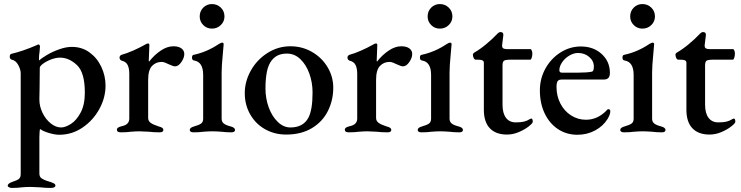

<svg xmlns="http://www.w3.org/2000/svg" viewBox="-20 -649 3651 946"><path d="M18 266Q18 255 41 247Q63 240 72.5 233Q82 226 82 209V-288Q82 -306 70 -328.5Q58 -351 38 -355Q28 -358 28 -370Q28 -382 37 -384Q93 -397 162 -427Q164 -428 165.5 -429Q167 -430 170 -430Q173 -430 175 -426.5Q177 -423 177 -420L175 -395Q172 -377 172 -360Q172 -352 173 -351Q184 -362 211 -378Q238 -394 271.5 -406Q305 -418 334 -418Q384 -418 421.5 -390.5Q459 -363 479.5 -319Q500 -275 500 -227Q500 -167 469 -111Q438 -55 386 -20Q334 15 272 15Q251 15 222 6.5Q193 -2 178 -13Q176 -13 175 2.5Q174 18 174 27V206Q174 223 186 230.5Q198 238 212 242.5Q226 247 230 248Q241 252 247 255.5Q253 259 253 266Q253 271 246.5 274Q240 277 232 277Q203 277 178 274Q146 272 129 272Q111 272 87 274Q66 277 39 277Q32 277 25 274Q18 271 18 266ZM398 -193Q398 -292 359 -328.5Q320 -365 276 -365Q255 -365 231.5 -356Q208 -347 192 -335Q176 -323 176 -315L175 -213Q174 -189 174 -159Q174 -125 189.5 -93Q205 -61 230 -41Q255 -21 281 -21Q302 -21 329.5 -38.5Q357 -56 377.5 -94.5Q398 -133 398 -193Z M556 -9Q556 -16 561.5 -20Q567 -24 579 -27Q599 -31 608 -40.5Q617 -50 617 -65V-285Q617 -312 609 -328.5Q601 -345 580 -350Q576 -351 572.5 -355Q569 -359 569 -365Q569 -375 579 -379Q605 -386 636.5 -400Q668 -414 691 -427Q704 -435 709 -435Q716 -435 716 -427L713 -350Q713 -346 715 -346Q741 -379 772.5 -400Q804 -421 834 -421Q860 -421 874 -410.5Q888 -400 888 -383Q888 -364 873.5 -343Q859 -322 842 -322Q834 -322 810 -333Q806 -335 795.5 -339.5Q785 -344 777 -344Q748 -344 729 -324Q710 -304 710 -256V-68Q710 -53 722 -44Q734 -35 762 -26Q774 -23 779.5 -19Q785 -15 785 -9Q785 3 766 3Q737 3 713 0Q683 -2 667 -2Q651 -2 625 0Q604 3 576 3Q556 3 556 -9Z M915 -9Q915 -20 936 -26Q961 -33 971 -40.5Q981 -48 981 -64V-280Q981 -344 936 -351Q926 -352 926 -366Q926 -378 935 -379Q1000 -393 1058 -432Q1070 -439 1074 -439Q1082 -439 1082 -431Q1082 -425 1078 -385Q1072 -325 1072 -292V-64Q1072 -49 1082.5 -40.5Q1093 -32 1117 -26Q1138 -20 1138 -9Q1138 3 1120 3Q1094 3 1071 0Q1043 -2 1026 -2Q1009 -2 983 0Q962 3 934 3Q915 3 915 -9ZM964 -568Q964 -594 981.5 -611.5Q999 -629 1024 -629Q1050 -629 1068 -611.5Q1086 -594 1086 -568Q1086 -543 1068 -525.5Q1050 -508 1024 -508Q999 -508 981.5 -525.5Q964 -543 964 -568Z M1186 -190Q1186 -248 1216 -301.5Q1246 -355 1298 -388Q1350 -421 1411 -421Q1469 -421 1517.5 -393Q1566 -365 1594 -318Q1622 -271 1622 -217Q1622 -155 1595.5 -102Q1569 -49 1516.5 -17.5Q1464 14 1390 14Q1333 14 1286.5 -12Q1240 -38 1213 -85Q1186 -132 1186 -190ZM1499 -68Q1520 -107 1520 -193Q1520 -243 1504 -287Q1488 -331 1459.5 -358Q1431 -385 1394 -385Q1370 -385 1352 -377.5Q1334 -370 1319 -352Q1302 -330 1295 -295.5Q1288 -261 1288 -213Q1288 -164 1304 -120Q1320 -76 1348.5 -48.5Q1377 -21 1411 -21Q1473 -21 1499 -68Z M1679 -9Q1679 -16 1684.5 -20Q1690 -24 1702 -27Q1722 -31 1731 -40.5Q1740 -50 1740 -65V-285Q1740 -312 1732 -328.5Q1724 -345 1703 -350Q1699 -351 1695.5 -355Q1692 -359 1692 -365Q1692 -375 1702 -379Q1728 -386 1759.5 -400Q1791 -414 1814 -427Q1827 -435 1832 -435Q1839 -435 1839 -427L1836 -350Q1836 -346 1838 -346Q1864 -379 1895.5 -400Q1927 -421 1957 -421Q1983 -421 1997 -410.5Q2011 -400 2011 -383Q2011 -364 1996.5 -343Q1982 -322 1965 -322Q1957 -322 1933 -333Q1929 -335 1918.5 -339.5Q1908 -344 1900 -344Q1871 -344 1852 -324Q1833 -304 1833 -256V-68Q1833 -53 1845 -44Q1857 -35 1885 -26Q1897 -23 1902.5 -19Q1908 -15 1908 -9Q1908 3 1889 3Q1860 3 1836 0Q1806 -2 1790 -2Q1774 -2 1748 0Q1727 3 1699 3Q1679 3 1679 -9Z M2038 -9Q2038 -20 2059 -26Q2084 -33 2094 -40.5Q2104 -48 2104 -64V-280Q2104 -344 2059 -351Q2049 -352 2049 -366Q2049 -378 2058 -379Q2123 -393 2181 -432Q2193 -439 2197 -439Q2205 -439 2205 -431Q2205 -425 2201 -385Q2195 -325 2195 -292V-64Q2195 -49 2205.5 -40.5Q2216 -32 2240 -26Q2261 -20 2261 -9Q2261 3 2243 3Q2217 3 2194 0Q2166 -2 2149 -2Q2132 -2 2106 0Q2085 3 2057 3Q2038 3 2038 -9ZM2087 -568Q2087 -594 2104.5 -611.5Q2122 -629 2147 -629Q2173 -629 2191 -611.5Q2209 -594 2209 -568Q2209 -543 2191 -525.5Q2173 -508 2147 -508Q2122 -508 2104.5 -525.5Q2087 -543 2087 -568Z M2364 -108V-340Q2364 -348 2357 -351.5Q2350 -355 2332 -355H2324Q2318 -355 2314 -363Q2310 -371 2310 -380Q2310 -383 2312.5 -386Q2315 -389 2317 -390Q2345 -406 2375 -431Q2405 -456 2426 -478Q2427 -479 2433 -485Q2439 -491 2446 -491Q2461 -491 2460 -476L2454 -427V-423Q2454 -414 2460 -410.5Q2466 -407 2478 -407H2594Q2597 -407 2600 -400Q2603 -393 2603 -386Q2603 -375 2600 -365Q2597 -355 2593 -355H2496Q2471 -355 2463.5 -350Q2456 -345 2456 -327V-133Q2456 -91 2473 -68.5Q2490 -46 2521 -46Q2547 -46 2562.5 -50Q2578 -54 2592 -63L2597 -65Q2605 -65 2605 -49Q2605 -42 2585.5 -26.5Q2566 -11 2537 1.5Q2508 14 2478 14Q2423 14 2393.5 -17Q2364 -48 2364 -108Z M2640 -204Q2640 -262 2667.5 -311.5Q2695 -361 2741.5 -390.5Q2788 -420 2842 -420Q2904 -420 2944.5 -383Q2985 -346 2985 -290Q2985 -273 2977.5 -265Q2970 -257 2954 -257H2747Q2733 -257 2727.5 -249Q2722 -241 2722 -220Q2722 -176 2741 -139Q2760 -102 2793.5 -80.5Q2827 -59 2867 -59Q2923 -59 2967 -103Q2972 -111 2978 -111Q2987 -111 2987 -100Q2987 -85 2973 -62Q2952 -28 2912.5 -6.5Q2873 15 2825 15Q2771 15 2729 -13Q2687 -41 2663.5 -90.5Q2640 -140 2640 -204ZM2828 -291Q2873 -291 2897 -296Q2906 -299 2906 -321Q2906 -349 2883 -368.5Q2860 -388 2828 -388Q2807 -388 2785 -375Q2763 -362 2749.5 -342Q2736 -322 2736 -303Q2736 -291 2749 -291Z M3036 -9Q3036 -20 3057 -26Q3082 -33 3092 -40.5Q3102 -48 3102 -64V-280Q3102 -344 3057 -351Q3047 -352 3047 -366Q3047 -378 3056 -379Q3121 -393 3179 -432Q3191 -439 3195 -439Q3203 -439 3203 -431Q3203 -425 3199 -385Q3193 -325 3193 -292V-64Q3193 -49 3203.5 -40.5Q3214 -32 3238 -26Q3259 -20 3259 -9Q3259 3 3241 3Q3215 3 3192 0Q3164 -2 3147 -2Q3130 -2 3104 0Q3083 3 3055 3Q3036 3 3036 -9ZM3085 -568Q3085 -594 3102.5 -611.5Q3120 -629 3145 -629Q3171 -629 3189 -611.5Q3207 -594 3207 -568Q3207 -543 3189 -525.5Q3171 -508 3145 -508Q3120 -508 3102.5 -525.5Q3085 -543 3085 -568Z M3362 -108V-340Q3362 -348 3355 -351.5Q3348 -355 3330 -355H3322Q3316 -355 3312 -363Q3308 -371 3308 -380Q3308 -383 3310.5 -386Q3313 -389 3315 -390Q3343 -406 3373 -431Q3403 -456 3424 -478Q3425 -479 3431 -485Q3437 -491 3444 -491Q3459 -491 3458 -476L3452 -427V-423Q3452 -414 3458 -410.5Q3464 -407 3476 -407H3592Q3595 -407 3598 -400Q3601 -393 3601 -386Q3601 -375 3598 -365Q3595 -355 3591 -355H3494Q3469 -355 3461.5 -350Q3454 -345 3454 -327V-133Q3454 -91 3471 -68.5Q3488 -46 3519 -46Q3545 -46 3560.5 -50Q3576 -54 3590 -63L3595 -65Q3603 -65 3603 -49Q3603 -42 3583.5 -26.5Q3564 -11 3535 1.5Q3506 14 3476 14Q3421 14 3391.5 -17Q3362 -48 3362 -108Z"/></svg>

Font: EB Garamond Medium
Style: Regular
Weight: 500
Designer: Georg Duffner and Octavio Pardo
Foundry: Georg Duffner
Version: Version 1.000